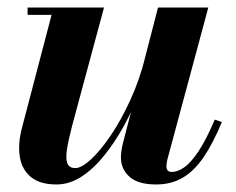

<svg xmlns="http://www.w3.org/2000/svg" viewBox="-20 -480 628 510"><path d="M130.3 10Q86 10 62 -9.9Q38 -29.7 32.6 -63.9Q27.2 -98 38.5 -141L117 -440.5H53.3V-460H256.3L172 -147.5Q161.8 -108.5 157.9 -83.4Q154 -58.3 159 -45.9Q164 -33.5 180 -33.5Q196.5 -33.5 221.6 -56.6Q246.8 -79.8 274.3 -120.4Q301.7 -161 326.1 -214.1Q350.5 -267.2 365.5 -327H380.7Q369.7 -283.5 351.5 -236.5Q333.2 -189.5 309.1 -145.6Q285 -101.7 256.5 -66.5Q228 -31.2 196.1 -10.6Q164.3 10 130.3 10ZM395 10Q346.8 10 324 -10.4Q301.2 -30.8 301.2 -62Q301.2 -70 302.6 -79.8Q304 -89.5 306 -97.5L399.7 -460H533.3L424.5 -56Q423.5 -51.5 422.8 -46.9Q422 -42.3 422 -38.5Q422 -23.3 436 -23.3Q452 -23.3 469.5 -35.5Q487 -47.8 507.3 -78.1Q527.5 -108.5 550.5 -162.3L569.3 -155.8Q545.5 -98.3 520.3 -61.6Q495 -25 464.6 -7.5Q434.3 10 395 10Z"/></svg>

Font: Bodoni Moda
Style: Italic
Weight: 400
Italic angle: -13°
Designer: Owen Earl
Foundry: indestructible type
Version: Version 2.005